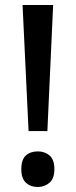

<svg xmlns="http://www.w3.org/2000/svg" viewBox="-20 -734 302 766"><path d="M169 -211H94L70 -714H192ZM65 -59Q65 -97 83 -113.5Q101 -130 131 -130Q159 -130 178 -113.5Q197 -97 197 -59Q197 -22 177.5 -5Q158 12 131 12Q102 12 83.5 -5Q65 -22 65 -59Z"/></svg>

Font: Noto Sans Hebrew SemiCondensed Medium
Style: Regular
Weight: 500
Width: 4
Designer: Monotype Design Team
Foundry: Monotype Imaging Inc.
Version: Version 2.003